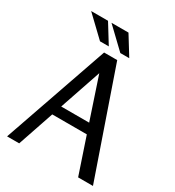

<svg xmlns="http://www.w3.org/2000/svg" viewBox="-211 -1029 1054 1154"><g transform="rotate(30 315.5 -452.5)"><path d="M362 -728 614 0H511L427 -250H187L102 0H18L271 -728ZM308 -606 210 -318H404ZM338 -905 419 -774H357L220 -905ZM196 -905 277 -774H216L79 -905Z"/></g></svg>

Font: Rosario Light
Style: Regular
Weight: 300
Designer: Hector Gatti
Foundry: Omnibus Type
Version: Version 1.101; ttfautohint (v1.8.1.43-b0c9)